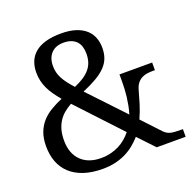

<svg xmlns="http://www.w3.org/2000/svg" viewBox="-129 -854 1000 995"><g transform="rotate(-20 371.0 -357.0)"><path d="M573.2 0 490.2 -87.9Q472.2 -67.4 450.4 -49.6Q428.7 -31.7 402.3 -18.6Q376 -5.4 344 2.2Q312 9.8 273.9 9.8Q213.9 9.8 169.2 -5.4Q124.5 -20.5 95 -48.1Q65.4 -75.7 50.8 -114.3Q36.1 -152.8 36.1 -200.2Q36.1 -242.7 47.6 -274.2Q59.1 -305.7 79.8 -329.6Q100.6 -353.5 130.1 -371.6Q159.7 -389.6 195.8 -404.8Q176.8 -427.2 162.4 -448Q147.9 -468.8 138.4 -489.3Q128.9 -509.8 124 -531.2Q119.1 -552.7 119.1 -577.1Q119.1 -610.4 129.9 -637.2Q140.6 -664.1 163.6 -683.6Q186.5 -703.1 222.4 -713.6Q258.3 -724.1 308.1 -724.1Q356 -724.1 389.6 -712.9Q423.3 -701.7 444.6 -682.1Q465.8 -662.6 475.3 -636.7Q484.9 -610.8 484.9 -582Q484.9 -549.8 475.6 -524.9Q466.3 -500 446 -479Q425.8 -458 393.8 -439.2Q361.8 -420.4 315.9 -400.9L498 -208Q504.9 -230.5 509.3 -253.7Q513.7 -276.9 516.4 -299.1Q519 -321.3 520 -342.5Q521 -363.8 521 -381.8V-420.9H701.2V-378.9H691.9Q675.3 -378.9 659.2 -377Q643.1 -375 629.2 -367.9Q615.2 -360.8 604.2 -347.4Q593.3 -334 586.9 -311Q578.1 -278.8 566.7 -241.2Q555.2 -203.6 538.1 -166L630.9 -66.9Q638.2 -59.6 646 -54.7Q653.8 -49.8 664.3 -46.9Q674.8 -43.9 689.2 -43Q703.6 -42 724.1 -42H732.9V0ZM283.2 -45.9Q312.5 -45.9 337.6 -52Q362.8 -58.1 383.8 -68.8Q404.8 -79.6 422.4 -94.5Q439.9 -109.4 454.1 -127L232.9 -363.8Q210 -351.1 191.7 -335.7Q173.3 -320.3 160.4 -300Q147.5 -279.8 140.6 -254.4Q133.8 -229 133.8 -196.8Q133.8 -160.2 144.5 -132.1Q155.3 -104 175 -84.7Q194.8 -65.4 222.2 -55.7Q249.5 -45.9 283.2 -45.9ZM397 -581.1Q397 -601.1 392.1 -618.2Q387.2 -635.3 376.2 -647.7Q365.2 -660.2 347.4 -667.5Q329.6 -674.8 304.2 -674.8Q259.8 -674.8 235.8 -648.9Q211.9 -623 211.9 -580.1Q211.9 -561 215.8 -544.4Q219.7 -527.8 228.3 -511.5Q236.8 -495.1 250 -477.5Q263.2 -460 282.2 -439Q311.5 -451.7 333.3 -465.8Q355 -480 369.1 -496.8Q383.3 -513.7 390.1 -534.2Q397 -554.7 397 -581.1Z"/></g></svg>

Font: Noto Serif Lao
Style: Regular
Weight: 400
Designer: Danh Hong
Foundry: Danh Hong
Version: Version 1.03 uh